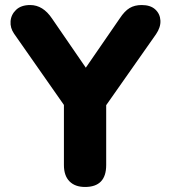

<svg xmlns="http://www.w3.org/2000/svg" viewBox="-20 -734 678 763"><path d="M318 9Q278 9 256 -13.5Q234 -36 234 -78V-317L36 -600Q20 -623 22 -649.5Q24 -676 44 -695Q64 -714 100 -714Q151 -714 187 -660L321 -465L456 -661Q475 -690 495 -702Q515 -714 543 -714Q578 -714 597 -696.5Q616 -679 617.5 -652.5Q619 -626 600 -598L402 -316V-78Q402 9 318 9Z"/></svg>

Font: Chiron GoRound TC EB
Style: Regular
Weight: 700
Designer: Ryoko NISHIZUKA 西塚涼子 (kana, bopomofo & ideographs); Paul D. Hunt (Latin, Greek & Cyrillic); Sandoll Communications 산돌커뮤니
Foundry: Adobe
Version: Version 1.000;hotconv 1.1.1;makeotfexe 2.6.0